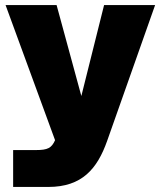

<svg xmlns="http://www.w3.org/2000/svg" viewBox="-20 -540 636 760"><path d="M32 200H171C305 200 365 128 404 18L594 -520H392L302 -160L204 -520H2L198 15C184 46 169 54 122 54H32Z"/></svg>

Font: Aspekta 900
Style: Regular
Weight: 900
Designer: Ivo Dolenc
Version: Version 2.000